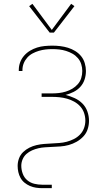

<svg xmlns="http://www.w3.org/2000/svg" viewBox="-20 -766 540 1001"><path d="M200 215Q184 215 167.5 212.5Q151 210 136 203.5Q121 197 108 186.5Q95 176 87 161.5Q79 147 75.5 131Q72 115 72 99Q72 79 79 60Q86 41 100.5 27Q115 13 133 4Q151 -5 170.5 -9.5Q190 -14 209.5 -15.5Q229 -17 249 -18Q269 -19 289 -20.5Q309 -22 328 -27Q347 -32 365 -41Q383 -50 397 -64.5Q411 -79 418 -98Q425 -117 425 -137Q425 -157 418.5 -176.5Q412 -196 398.5 -211Q385 -226 367 -236Q349 -246 329.5 -251.5Q310 -257 290 -259Q270 -261 250 -261H197V-279H250Q269 -279 287 -281Q305 -283 323 -288.5Q341 -294 357 -303.5Q373 -313 385.5 -327Q398 -341 403.5 -359Q409 -377 409 -396Q409 -414 403.5 -431.5Q398 -449 386 -463Q374 -477 358 -486Q342 -495 324.5 -500.5Q307 -506 289 -508Q271 -510 253 -510Q235 -510 217.5 -508Q200 -506 183 -501Q166 -496 150 -487.5Q134 -479 122 -465.5Q110 -452 103.5 -435.5Q97 -419 97 -401Q97 -400 97 -399Q97 -398 97 -396H78Q78 -398 78 -399Q78 -400 78 -402Q78 -422 85 -441Q92 -460 105.5 -475.5Q119 -491 136.5 -501.5Q154 -512 173 -518Q192 -524 212.5 -526Q233 -528 253 -528Q274 -528 294.5 -525.5Q315 -523 334.5 -517Q354 -511 372 -500Q390 -489 403 -473Q416 -457 422 -436.5Q428 -416 428 -396Q428 -373 421 -351.5Q414 -330 399 -313.5Q384 -297 364 -287Q344 -277 322 -271Q346 -265 369 -254.5Q392 -244 409.5 -226.5Q427 -209 435.5 -185Q444 -161 444 -136Q444 -114 437 -92.5Q430 -71 414.5 -54.5Q399 -38 379.5 -27Q360 -16 338.5 -10Q317 -4 294.5 -2.5Q272 -1 250 0H249Q232 1 214.5 2Q197 3 180 7Q163 11 147 18Q131 25 118 36.5Q105 48 98 64.5Q91 81 91 98Q91 119 98.5 139.5Q106 160 122 173.5Q138 187 158.5 192Q179 197 200 197H250V215ZM239 -596 132 -734 149 -746 250 -610 351 -746 368 -734 261 -596Z"/></svg>

Font: Zed Mono Thin
Style: Regular
Weight: 100
Monospace: yes
Designer: Belleve Invis
Foundry: Belleve Invis
Version: Version 1.0.0; ttfautohint (v1.8.4)